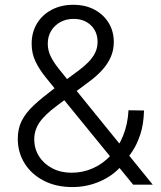

<svg xmlns="http://www.w3.org/2000/svg" viewBox="-20 -755 660 785"><path d="M275.9 9.8Q209 9.8 158.7 -16.4Q108.4 -42.5 80.6 -87.2Q52.7 -131.8 52.7 -187.5Q52.7 -229.5 69.3 -262Q85.9 -294.4 118.2 -324.5Q150.4 -354.5 195.3 -388.2L303.7 -468.3Q323.7 -483.4 340.8 -500.5Q357.9 -517.6 368.4 -538.1Q378.9 -558.6 378.9 -584Q378.9 -625 351.8 -651.4Q324.7 -677.7 280.8 -677.7Q250.5 -677.7 226.6 -664.6Q202.6 -651.4 189 -628.7Q175.3 -606 175.3 -576.2Q175.3 -549.3 187 -525.1Q198.7 -501 220.5 -473.6Q242.2 -446.3 272 -409.7L604.5 0H524.4L234.9 -355Q196.8 -401.9 168.5 -436.8Q140.1 -471.7 124.8 -504.4Q109.4 -537.1 109.4 -575.7Q109.4 -622.6 130.9 -658.4Q152.3 -694.3 190.9 -714.8Q229.5 -735.4 279.3 -735.4Q329.6 -735.4 366.7 -715.3Q403.8 -695.3 424.6 -660.9Q445.3 -626.5 445.3 -583Q445.3 -550.8 433.3 -522.9Q421.4 -495.1 399.2 -470.2Q377 -445.3 346.2 -422.4L213.9 -323.7Q162.6 -285.6 141.4 -254.2Q120.1 -222.7 120.1 -185.5Q120.1 -146.5 139.9 -115.5Q159.7 -84.5 194.1 -66.7Q228.5 -48.8 272.5 -48.8Q318.8 -48.8 359.9 -67.1Q400.9 -85.4 432.6 -119.4Q464.4 -153.3 483.4 -200.2Q502.4 -247.1 505.4 -304.2L568.8 -303.2Q567.4 -246.6 553.7 -205.6Q540 -164.6 521.5 -136.7Q502.9 -108.9 487.3 -90.8L473.1 -73.2Q439.9 -35.6 387.5 -12.9Q335 9.8 275.9 9.8Z"/></svg>

Font: Inter 16pt Light
Style: Regular
Weight: 300
Version: Version 4.001;git-66647c0bb